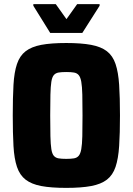

<svg xmlns="http://www.w3.org/2000/svg" viewBox="-20 -905 645 933"><path d="M302 8Q228 8 180.5 -1Q133 -10 104.5 -32Q76 -54 62.5 -94Q49 -134 45.5 -195.5Q42 -257 42 -344Q42 -431 45.5 -492.5Q49 -554 62.5 -594Q76 -634 104.5 -656Q133 -678 180.5 -687Q228 -696 302 -696Q375 -696 423 -687Q471 -678 499.5 -656Q528 -634 541.5 -594Q555 -554 559 -492.5Q563 -431 563 -344Q563 -257 559 -195.5Q555 -134 541.5 -94Q528 -54 499.5 -32Q471 -10 423 -1Q375 8 302 8ZM302 -133Q325 -133 339.5 -135.5Q354 -138 362.5 -148Q371 -158 375 -180.5Q379 -203 380 -243Q381 -283 381 -344Q381 -405 380 -445Q379 -485 375 -507.5Q371 -530 362.5 -540Q354 -550 339.5 -552.5Q325 -555 302 -555Q279 -555 264.5 -552.5Q250 -550 241.5 -540Q233 -530 229.5 -507.5Q226 -485 225 -445Q224 -405 224 -344Q224 -283 225 -243Q226 -203 229.5 -180.5Q233 -158 241.5 -148Q250 -138 264.5 -135.5Q279 -133 302 -133ZM224 -745 142 -877V-885H251L303 -812L355 -885H464V-877L380 -745Z"/></svg>

Font: Saira SemiCondensed ExtraBold
Style: Regular
Weight: 800
Width: 4
Designer: Hector Gatti with collaboration of the Omnibus-Type team
Foundry: Omnibus-Type
Version: Version 1.101